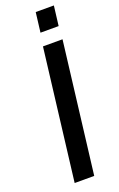

<svg xmlns="http://www.w3.org/2000/svg" viewBox="-157 -853 554 895"><g transform="rotate(-20 120.0 -405.5)"><path d="M145 0 224 -649H127L48 0ZM228 -713 240 -811H150L138 -713Z"/></g></svg>

Font: Gamestation Display
Style: Italic
Weight: 400
Designer: Jonas Hecksher
Foundry: Jonas Hecksher, Playtypeª, e-types AS
Version: Version 1.003